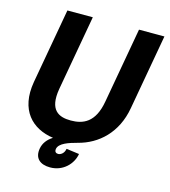

<svg xmlns="http://www.w3.org/2000/svg" viewBox="-126 -801 957 1080"><g transform="rotate(15 352.5 -261.0)"><path d="M266 178C341 178 394 123 404 63L329 53C324 83 302 93 291 93C281 93 268 89 271 69C277 34 333 17 381 4C495 -25 593 -112 619 -262L697 -700H549L471 -262C449 -132 380 -107 310 -107C240 -107 180 -133 202 -262L280 -700H132L54 -262C25 -93 114 -5 239 13C209 32 189 57 183 89C172 148 207 178 266 178Z"/></g></svg>

Font: Uncut Sans
Style: Bold Italic
Weight: 700
Italic angle: -10°
Designer: Kasper Nordkvist
Foundry: Uncut Type
Version: Version 1.111;FEAKit 1.0